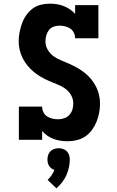

<svg xmlns="http://www.w3.org/2000/svg" viewBox="-20 -763 640 1048"><path d="M349 8Q329 8 310 5Q291 2 273 -4.5Q255 -11 239 -22Q223 -33 210 -48V0H83V-181H210Q210 -165 217 -150.5Q224 -136 237 -127.5Q250 -119 266 -115.5Q282 -112 297 -112Q314 -112 330.5 -117.5Q347 -123 358.5 -135.5Q370 -148 375 -164.5Q380 -181 380 -198Q380 -223 367.5 -244.5Q355 -266 335 -280Q315 -294 292.5 -302.5Q270 -311 247.5 -321Q225 -331 204 -343Q183 -355 164.5 -370.5Q146 -386 130.5 -404.5Q115 -423 104 -445Q93 -467 87.5 -490.5Q82 -514 82 -538Q82 -563 87 -588Q92 -613 100.5 -636.5Q109 -660 123.5 -680.5Q138 -701 158 -716Q178 -731 202.5 -737Q227 -743 252 -743Q271 -743 290.5 -740Q310 -737 327.5 -730Q345 -723 361 -712.5Q377 -702 390 -687V-735H517V-554H390Q390 -570 383 -584.5Q376 -599 363 -607.5Q350 -616 334.5 -619.5Q319 -623 304 -623Q287 -623 271.5 -617Q256 -611 246.5 -598Q237 -585 232.5 -569Q228 -553 228 -537Q228 -513 240.5 -491.5Q253 -470 272.5 -456Q292 -442 315 -433Q338 -424 360 -414Q382 -404 403 -392Q424 -380 443 -365Q462 -350 477.5 -331Q493 -312 504 -290.5Q515 -269 520.5 -245Q526 -221 526 -197Q526 -172 521 -146.5Q516 -121 506.5 -97.5Q497 -74 481.5 -53Q466 -32 445 -18Q424 -4 399 2Q374 8 349 8ZM288 265 240 219Q252 207 261.5 193.5Q271 180 277 164Q268 162 260.5 156Q253 150 248 142.5Q243 135 241 125.5Q239 116 239 107Q239 95 243 83Q247 71 255.5 62.5Q264 54 276 50Q288 46 300 46Q312 46 324 50Q336 54 344.5 62.5Q353 71 357 83Q361 95 361 107Q361 129 356 151.5Q351 174 342 194Q333 214 319 232Q305 250 288 265Z"/></svg>

Font: Iosevka Slab Heavy Extended
Style: Regular
Weight: 900
Width: 7
Monospace: yes
Designer: Belleve Invis
Foundry: Belleve Invis
Version: Version 11.1.0; ttfautohint (v1.8.3)